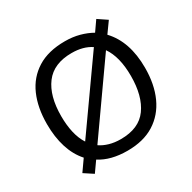

<svg xmlns="http://www.w3.org/2000/svg" viewBox="-169 -917 1120 1118"><g transform="rotate(-30 390.5 -357.5)"><path d="M720 -358Q720 -247 682.5 -164.5Q645 -82 572 -36Q499 10 391 10Q279 10 206 -37L158 31L97 -9L149 -83Q105 -132 83 -202Q61 -272 61 -359Q61 -469 97 -551Q133 -633 206.5 -679Q280 -725 392 -725Q444 -725 488.5 -713Q533 -701 570 -680L616 -746L677 -705L626 -634Q720 -535 720 -358ZM156 -358Q156 -297 167.5 -247Q179 -197 203 -160L522 -611Q470 -646 392 -646Q271 -646 213.5 -569.5Q156 -493 156 -358ZM625 -358Q625 -487 574 -560L254 -106Q280 -88 314.5 -78Q349 -68 391 -68Q513 -68 569 -145.5Q625 -223 625 -358Z"/></g></svg>

Font: Noto Sans Old Permic
Style: Regular
Weight: 400
Designer: Monotype Design Team
Foundry: Monotype Imaging Inc.
Version: Version 2.001; ttfautohint (v1.8.4.7-5d5b)